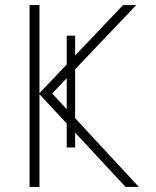

<svg xmlns="http://www.w3.org/2000/svg" viewBox="-20 -734 611 754"><path d="M275 -155H242V-249L135 -364V0H96V-714H135V-368L242 -481V-594H275V-516L463 -714H515L275 -462V-270L525 0H473L275 -213ZM185 -367 242 -305V-427Z"/></svg>

Font: Noto Sans Disp ExtLt
Style: Regular
Weight: 200
Designer: Monotype Design Team
Foundry: Monotype Imaging Inc.
Version: Version 2.000;GOOG;noto-source:20170915:90ef993387c0